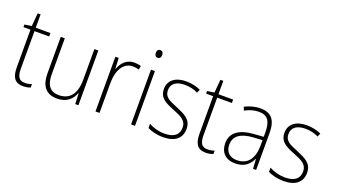

<svg xmlns="http://www.w3.org/2000/svg" viewBox="-63 -1230 3057 1744"><g transform="rotate(20 1465.5 -357.5)"><path d="M199 -24C140 -24 122 -62 122 -135V-496H264V-529H122V-658H94L83 -531L15 -521V-496H83V-133C83 -39 113 10 194 10C224 10 246 4 265 -3V-36C247 -29 225 -24 199 -24Z M727 -529H689V-232C689 -91 628 -25 527 -25C446 -25 403 -73 403 -182V-529H364V-176C364 -53 417 10 523 10C618 10 667 -44 689 -103H692L696 0H727Z M1073 -538C997 -538 951 -483 931 -424H929L924 -529H892V0H931V-288C930 -406 979 -501 1072 -501C1094 -501 1113 -498 1131 -492L1138 -528C1119 -535 1096 -538 1073 -538Z M1255 -725C1233 -725 1225 -709 1225 -688C1225 -667 1234 -651 1255 -651C1277 -651 1286 -666 1286 -688C1286 -709 1279 -725 1255 -725ZM1274 -529H1236V0H1274Z M1724 -133C1724 -227 1653 -254 1572 -289C1494 -321 1444 -340 1444 -407C1444 -471 1493 -505 1573 -505C1619 -505 1667 -494 1700 -476L1715 -509C1677 -527 1629 -539 1574 -539C1469 -539 1406 -487 1406 -407C1406 -317 1470 -290 1555 -256C1634 -224 1686 -201 1686 -133C1686 -65 1644 -25 1547 -25C1492 -25 1439 -40 1396 -64V-23C1430 -6 1483 10 1547 10C1664 10 1724 -44 1724 -133Z M1965 -24C1906 -24 1888 -62 1888 -135V-496H2030V-529H1888V-658H1860L1849 -531L1781 -521V-496H1849V-133C1849 -39 1879 10 1960 10C1990 10 2012 4 2031 -3V-36C2013 -29 1991 -24 1965 -24Z M2292 -539C2239 -539 2188 -524 2143 -501L2156 -468C2204 -494 2247 -505 2290 -505C2370 -505 2407 -462 2407 -349V-306L2321 -300C2179 -291 2098 -238 2098 -133C2098 -49 2147 10 2244 10C2336 10 2381 -37 2407 -94H2409L2415 0H2445V-355C2445 -484 2396 -539 2292 -539ZM2324 -269 2407 -274V-219C2406 -101 2356 -23 2249 -23C2178 -23 2137 -63 2137 -133C2137 -220 2204 -262 2324 -269Z M2889 -133C2889 -227 2818 -254 2737 -289C2659 -321 2609 -340 2609 -407C2609 -471 2658 -505 2738 -505C2784 -505 2832 -494 2865 -476L2880 -509C2842 -527 2794 -539 2739 -539C2634 -539 2571 -487 2571 -407C2571 -317 2635 -290 2720 -256C2799 -224 2851 -201 2851 -133C2851 -65 2809 -25 2712 -25C2657 -25 2604 -40 2561 -64V-23C2595 -6 2648 10 2712 10C2829 10 2889 -44 2889 -133Z"/></g></svg>

Font: Noto Sans Myanmar SemiCondensed ExtraLight
Style: Regular
Weight: 200
Width: 4
Designer: Monotype Design Team
Foundry: Monotype Imaging Inc.
Version: Version 2.107